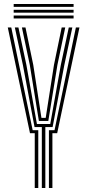

<svg xmlns="http://www.w3.org/2000/svg" viewBox="-20 -937 434 957"><path d="M188.5 0V-303.5H152.2L94 -613.5L54 -800H71.8L111.5 -613.5L164 -319H230.5L283.2 -613.5L322.8 -800H340.5L300.8 -613.5L242.2 -303.5H206V0ZM153.2 0V-273H129.5L18.8 -800H36.2L142.8 -288.2H170.8V0ZM223.8 0V-288.2H251.8L358.2 -800H376L265 -273H241.2V0ZM173.8 -334.2 128.5 -613.5 89.2 -800H107L145.8 -613.5L186.5 -349.5H207.8L249 -613.5L287.5 -800H305.2L266.2 -613.5L220.8 -334.2ZM48.2 -902.8V-917.2H346.8V-902.8ZM48.2 -874V-888.2H346.8V-874ZM48.2 -845V-859.5H346.8V-845Z"/></svg>

Font: Big Shoulders Inline Text Medium
Style: Regular
Weight: 500
Designer: Patric King
Foundry: XO Type Co
Version: Version 1.000